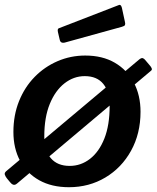

<svg xmlns="http://www.w3.org/2000/svg" viewBox="-31 -772 655 802"><path d="M41 -6Q32 2 24.5 -0.5Q17 -3 11 -11L-3 -28Q-9 -36 -11 -43Q-13 -50 -5 -57L551 -524Q560 -531 565.5 -529Q571 -527 575 -522L597 -496Q601 -491 603 -485.5Q605 -480 598 -475ZM257 10Q185 10 133 -19Q81 -48 53 -100Q25 -152 25 -221Q25 -291 48.5 -349.5Q72 -408 113.5 -450.5Q155 -493 209.5 -516.5Q264 -540 325 -540Q397 -540 448.5 -510Q500 -480 528 -427Q556 -374 556 -305Q556 -214 516.5 -142.5Q477 -71 409 -30.5Q341 10 257 10ZM260 -79Q307 -79 345 -108.5Q383 -138 405 -193.5Q427 -249 427 -329Q427 -389 400.5 -421.5Q374 -454 323 -454Q277 -454 238.5 -424Q200 -394 177 -338Q154 -282 154 -202Q154 -143 181.5 -111Q209 -79 260 -79ZM478 -740 491 -680Q493 -672 491 -667.5Q489 -663 478 -660L239 -594Q229 -592 224 -596Q219 -600 218 -608L211 -638Q208 -652 215 -654L463 -750Q468 -753 472 -750.5Q476 -748 478 -740Z"/></svg>

Font: Libre Franklin Thin SemiBold
Style: Italic
Weight: 600
Italic angle: -8°
Version: Version 3.000